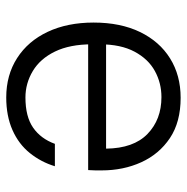

<svg xmlns="http://www.w3.org/2000/svg" viewBox="-12 -560 585 600"><g transform="rotate(90 280.0 -260.5)"><path d="M285 12Q215 12 162 -22Q109 -56 80 -117.5Q51 -179 51 -261Q51 -345 80.5 -406Q110 -467 163 -500Q216 -533 286 -533Q362 -533 412 -499.5Q462 -466 487.5 -410Q513 -354 513 -286Q513 -277 513 -267Q513 -257 512 -244H102V-300H445Q444 -386 399 -429.5Q354 -473 284 -473Q240 -473 202.5 -452.5Q165 -432 142 -389Q119 -346 119 -281V-256Q119 -187 141.5 -140.5Q164 -94 202.5 -71Q241 -48 285 -48Q345 -48 379.5 -72Q414 -96 430 -140H500Q487 -97 459 -62Q431 -27 387 -7.5Q343 12 285 12Z"/></g></svg>

Font: DM Sans 10pt Light
Style: Regular
Weight: 300
Version: Version 4.004;gftools[0.9.30]